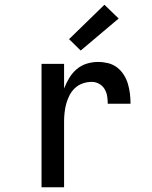

<svg xmlns="http://www.w3.org/2000/svg" viewBox="-20 -789 640 809"><path d="M155 0V-520H250V-416Q259 -439 271.5 -460Q284 -481 302.5 -497Q321 -513 344.5 -520.5Q368 -528 393 -528Q414 -528 435 -523Q456 -518 473 -505Q490 -492 501.5 -474Q513 -456 519 -435.5Q525 -415 527.5 -394Q530 -373 530 -352H434Q434 -368 431.5 -384Q429 -400 420.5 -414Q412 -428 397.5 -436Q383 -444 367 -444Q347 -444 328.5 -437.5Q310 -431 296 -418Q282 -405 273 -387.5Q264 -370 259 -351.5Q254 -333 252 -314Q250 -295 250 -276V0ZM320 -576 271 -624 420 -769 480 -711Z"/></svg>

Font: Iosevka SS04 Medium Extended
Style: Regular
Weight: 500
Width: 7
Monospace: yes
Designer: Belleve Invis
Foundry: Belleve Invis
Version: Version 19.0.0; ttfautohint (v1.8.4)